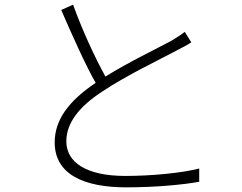

<svg xmlns="http://www.w3.org/2000/svg" viewBox="-20 -787 1040 825"><path d="M294 -767 243 -744C291 -634 346 -510 391 -431C275 -353 215 -272 215 -175C215 -37 342 18 522 18C645 18 766 7 836 -6V-63C764 -44 632 -31 519 -31C350 -31 265 -90 265 -180C265 -259 321 -330 420 -394C521 -462 668 -532 739 -570C764 -583 785 -594 802 -605L774 -650C756 -636 738 -625 715 -611C656 -579 534 -521 433 -458C389 -538 335 -653 294 -767Z"/></svg>

Font: GenYoGothic2 TW L
Style: Regular
Weight: 300
Version: Version 2.100;PS 2.1;hotconv 16.6.51;makeotf.lib2.5.65220 DE